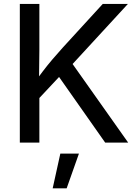

<svg xmlns="http://www.w3.org/2000/svg" viewBox="-20 -748 720 1007"><path d="M155.3 -200.7V-306.2Q179.7 -341.3 203.9 -373Q228 -404.8 253.9 -435.3Q279.8 -465.8 308.1 -497.1L519 -727.5H650.9L340.8 -390.6L334.5 -392.1ZM84 0V-727.5H186.5V-486.8L184.6 -325.2L186.5 -275.4V0ZM531.7 0 276.4 -363.3 339.8 -441.9 652.3 0ZM256.3 239.7 296.4 57.6H394L329.6 239.7Z"/></svg>

Font: Inter Cardless
Style: Regular
Weight: 400
Designer: Rasmus Andersson
Foundry: rsms
Version: Version 4.001;git-9221beed3